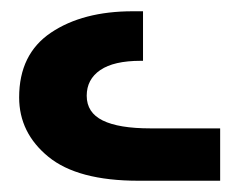

<svg xmlns="http://www.w3.org/2000/svg" viewBox="-20 -840 419 341"><path d="M14 -667Q14 -744 70.5 -782Q127 -820 216 -820H234V-732H230Q182 -732 158 -715.5Q134 -699 134 -670Q134 -640 162.5 -626Q191 -612 247 -612H371V-519H226Q118 -519 66 -561.5Q14 -604 14 -667Z"/></svg>

Font: Montserrat arm2 Medium
Style: Regular
Weight: 500
Designer: Julieta Ulanovsky
Foundry: Julieta Ulanovsky
Version: Version 6.000